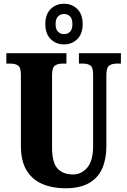

<svg xmlns="http://www.w3.org/2000/svg" viewBox="-20 -999 682 1029"><path d="M330 10Q261 10 207 -13Q153 -36 122.5 -86Q92 -136 92 -218V-599Q92 -638 76.5 -648Q61 -658 39 -658H14V-714H336V-658H312Q290 -658 274.5 -647.5Q259 -637 259 -595V-210Q259 -127 288.5 -95.5Q318 -64 372 -64Q416 -64 447.5 -100.5Q479 -137 479 -216V-599Q479 -638 464.5 -648Q450 -658 427 -658H403V-714H628V-658H603Q581 -658 565.5 -647.5Q550 -637 550 -595V-214Q550 -147 528 -96.5Q506 -46 457.5 -18Q409 10 330 10ZM323 -761Q281 -761 252 -789Q223 -817 223 -870Q223 -923 252 -951Q281 -979 323 -979Q365 -979 394 -951Q423 -923 423 -870Q423 -817 394 -789Q365 -761 323 -761ZM323 -816Q342 -816 355 -828.5Q368 -841 368 -870Q368 -899 355 -911.5Q342 -924 323 -924Q305 -924 291.5 -911.5Q278 -899 278 -870Q278 -841 291.5 -828.5Q305 -816 323 -816Z"/></svg>

Font: Noto Serif ExtraCondensed Black
Style: Regular
Weight: 900
Width: 2
Designer: Monotype Design Team
Foundry: Monotype Imaging Inc.
Version: Version 2.015; ttfautohint (v1.8.4.7-5d5b)